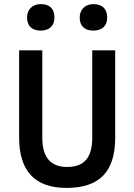

<svg xmlns="http://www.w3.org/2000/svg" viewBox="-20 -900 654 935"><path d="M178.2 -751Q146.5 -751 129.2 -767.3Q111.8 -783.7 111.8 -814.9Q111.8 -843.8 129.9 -861.8Q147.9 -879.9 179.2 -879.9Q211.4 -879.9 228.3 -863.3Q245.1 -846.7 245.1 -814.9Q245.1 -784.2 227.3 -767.6Q209.5 -751 178.2 -751ZM434.1 -751Q402.8 -751 385.5 -767.3Q368.2 -783.7 368.2 -814.9Q368.2 -843.8 386.5 -861.8Q404.8 -879.9 435.1 -879.9Q467.3 -879.9 484.6 -863Q502 -846.2 502 -814.9Q502 -783.7 483.9 -767.3Q465.8 -751 434.1 -751ZM429.2 -229V-654.8H541V-230Q541 -105 482.4 -44.9Q423.8 15.1 304.2 15.1Q73.2 15.1 73.2 -230V-654.8H186V-229Q186 -86.9 307.1 -86.9Q368.2 -86.9 398.7 -121.1Q429.2 -155.3 429.2 -229Z"/></svg>

Font: IntelOne Mono Medium
Style: Regular
Weight: 500
Designer: Fred Shallcrass
Foundry: Frere-Jones Type LLC
Version: Version 1.200;hotconv 1.1.0;makeotfexe 2.6.0;FJTRelease1.2